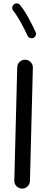

<svg xmlns="http://www.w3.org/2000/svg" viewBox="-20 -1061 272 1127"><path d="M108.9 45.9Q89.8 45.4 76.7 31.7Q63.5 18.1 64 -1L81.1 -665.5Q81.5 -684.6 95.2 -697.8Q108.9 -710.9 127.9 -710.4Q147 -710 160.2 -696.3Q173.3 -682.6 172.9 -663.6L155.8 1Q155.3 20 141.6 33.2Q127.9 46.4 108.9 45.9ZM62 -1035.6Q70.3 -1042.5 81.1 -1041Q91.8 -1039.6 98.1 -1031.2Q122.1 -1001.5 146.7 -956.8Q171.4 -912.1 189 -873Q193.4 -863.8 189.5 -853.3Q185.5 -842.8 175.8 -838.4Q166.5 -834.5 156 -838.4Q145.5 -842.3 141.6 -851.6Q125 -888.2 101.1 -931.2Q77.1 -974.1 57.1 -999Q50.8 -1007.3 52.2 -1018.3Q53.7 -1029.3 62 -1035.6Z"/></svg>

Font: Mikhak-DS2-FD Medium
Style: Regular
Weight: 500
Designer: Amin Abedi
Version: Version 3.4